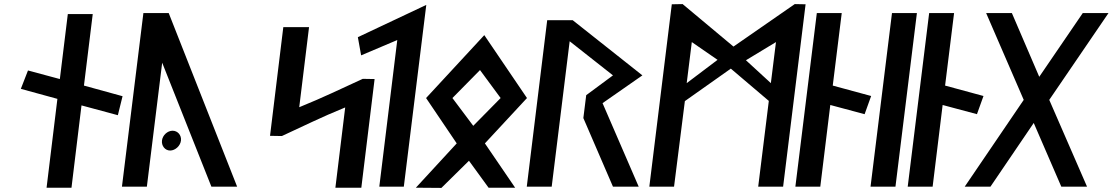

<svg xmlns="http://www.w3.org/2000/svg" viewBox="-20 -924 5447 940"><path d="M557 -360 580 -453 391 -505 434 -855H312L273 -537L117 -579L82 -489L261 -440L208 -5H330L379 -408Z M682 -860 577 -10H699L774 -617L1015 -10H1141L806 -860ZM813 -187C838 -187 863 -210 866 -236C869 -262 850 -284 825 -284C800 -284 776 -262 773 -236C770 -210 788 -187 813 -187Z M1302 -259 1360 -258C1460 -304 1559 -353 1663 -395L1670 -398L1622 -5H1749L1814 -537L1756 -538C1656 -492 1556 -444 1452 -402L1445 -399L1493 -791H1367Z M2067 -900 1732 -742 1748 -653 1925 -728 1837 -10H1957Z M2431 -444 2297 -308 2195 -444 2330 -581ZM2066 -444 2216 -222 2016 -5 2141 -4 2276 -137 2372 -5H2502L2354 -222L2560 -444L2351 -752Z M2930 -419 3125 -555 2784 -825H2659L2559 -10H2681L2769 -722L2981 -555L2850 -458L2836 -346L2981 -10H3107Z M3342 -517 3367 -718 3493 -631ZM3632 -629 3779 -718 3754 -517ZM3814 -10 3924 -903 3871 -904 3571 -696 3322 -904 3269 -903 3159 -10H3280L3333 -429L3558 -588L3744 -430L3692 -10Z M3996 -10 4045 -410 4213 -365 4245 -454 4057 -505 4101 -860H3979L3874 -10Z M4364 -10 4469 -860H4347L4242 -10Z M4546 -10 4595 -410 4763 -365 4795 -454 4607 -505 4651 -860H4529L4424 -10Z M5117 -435 5407 -860H5281L5068 -548L4934 -860H4808L4992 -435L4703 -10H4829L5041 -322L5176 -10H5302Z"/></svg>

Font: Ny Stormning
Style: FinKur
Weight: 300
Designer: Robert Jablonski, Mew Too
Foundry: Cannot Into Space Fonts
Version: Version 0.90